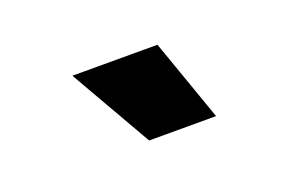

<svg xmlns="http://www.w3.org/2000/svg" viewBox="-41 -837 581 388"><g transform="rotate(-20 250.0 -643.0)"><path d="M311 -731 373 -555H229L128 -731Z"/></g></svg>

Font: Prodigy Sans ExtraBold
Style: Regular
Weight: 800
Designer: Wei Huang
Foundry: Wei Huang
Version: Version 1.003; ttfautohint (v1.8.3)